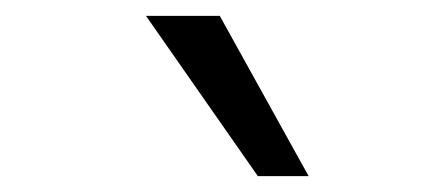

<svg xmlns="http://www.w3.org/2000/svg" viewBox="-20 -774 540 242"><path d="M305 -552 164 -754H257L369 -552Z"/></svg>

Font: Mulish ExtraLight Medium
Style: Italic
Weight: 500
Italic angle: -9°
Version: Version 3.603